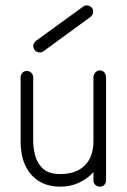

<svg xmlns="http://www.w3.org/2000/svg" viewBox="-20 -684 473 717"><path d="M205 13Q136 13 96.5 -32Q57 -77 57 -156V-395Q57 -405 63.5 -412Q70 -419 80 -419Q90 -419 97 -412Q104 -405 104 -395V-156Q104 -133 111 -104.5Q118 -76 139.5 -55Q161 -34 205 -34Q264 -34 296.5 -66Q329 -98 329 -158V-396Q329 -406 336 -413.5Q343 -421 353 -421Q363 -421 369.5 -413.5Q376 -406 376 -396V-10Q376 0 369.5 6.5Q363 13 353 13Q343 13 336 6.5Q329 0 329 -10V-41Q306 -16 274.5 -1.5Q243 13 205 13ZM143 -493Q135 -487 125 -488.5Q115 -490 109 -498Q97 -517 115 -532L290 -659Q298 -665 307.5 -663.5Q317 -662 324 -654Q329 -646 327.5 -636.5Q326 -627 318 -621Z"/></svg>

Font: Kurewa Gothic CJK TC Regular
Style: Regular
Weight: 400
Designer: Max Yao
Foundry: Max-Everyday
Version: Version 1.071; ttfautohint (v1.8.3)